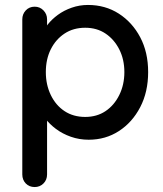

<svg xmlns="http://www.w3.org/2000/svg" viewBox="-20 -555 656 775"><path d="M335 -535Q405 -535 459.5 -500Q514 -465 546 -404.5Q578 -344 578 -264Q578 -184 546 -122.5Q514 -61 460 -26Q406 9 338 9Q300 9 266 -3Q232 -15 206 -34.5Q180 -54 163.5 -76Q147 -98 143 -117L170 -130V149Q170 171 155.5 185.5Q141 200 120 200Q98 200 84 185.5Q70 171 70 149V-477Q70 -498 84 -513Q98 -528 120 -528Q141 -528 155.5 -513Q170 -498 170 -477V-408L154 -417Q157 -436 173 -456.5Q189 -477 213.5 -495Q238 -513 269.5 -524Q301 -535 335 -535ZM324 -443Q276 -443 240.5 -419.5Q205 -396 185 -356Q165 -316 165 -264Q165 -213 185 -171.5Q205 -130 240.5 -106.5Q276 -83 324 -83Q371 -83 406 -106.5Q441 -130 461.5 -171.5Q482 -213 482 -264Q482 -315 461.5 -355.5Q441 -396 406 -419.5Q371 -443 324 -443Z"/></svg>

Font: Quicksand Light SemiBold
Style: Regular
Weight: 600
Version: Version 3.004